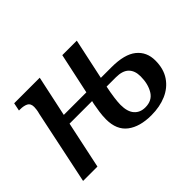

<svg xmlns="http://www.w3.org/2000/svg" viewBox="-107 -760 993 993"><g transform="rotate(-45 389.5 -263.0)"><path d="M32 0 117 -405Q121 -419 122.5 -431Q124 -443 124 -449Q124 -475 107 -483.5Q90 -492 64 -492H55L64 -536H251L203 -312H368L416 -536H522L474 -312H552Q647 -312 692 -275.5Q737 -239 737 -176Q737 -115 709 -73.5Q681 -32 632.5 -11Q584 10 522 10Q438 10 389.5 -27Q341 -64 341 -141Q341 -166 345 -194Q349 -222 353 -242L357 -259H192L137 0ZM529 -41Q579 -41 602 -79Q625 -117 625 -172Q625 -214 602 -236.5Q579 -259 531 -259H463Q455 -221 451 -190Q447 -159 447 -141Q447 -91 469 -66Q491 -41 529 -41Z"/></g></svg>

Font: Noto Serif SemiCondensed Medium
Style: Italic
Weight: 500
Width: 4
Italic angle: -12°
Designer: Monotype Design Team
Foundry: Monotype Imaging Inc.
Version: Version 2.013